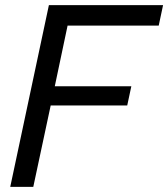

<svg xmlns="http://www.w3.org/2000/svg" viewBox="-20 -730 657 750"><path d="M171 -710H617L600 -630H244L194 -393H493L477 -318H178L110 0H20Z"/></svg>

Font: Raleway-v4020 Medium
Style: Italic
Weight: 500
Italic angle: -12°
Designer: Matt McInerney, Pablo Impallari, Rodrigo Fuenzalida
Foundry: Matt McInerney, Pablo Impallari, Rodrigo Fuenzalida
Version: Version 4.020;PS 004.020;hotconv 1.0.88;makeotf.lib2.5.64775